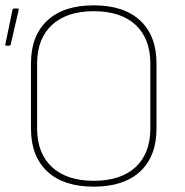

<svg xmlns="http://www.w3.org/2000/svg" viewBox="-20 -687 692 719"><path d="M331 12Q218 12 157 -45Q96 -102 96 -205V-450Q96 -553 157 -610Q218 -667 331 -667Q444 -667 505 -610Q566 -553 566 -450V-205Q566 -102 505 -45Q444 12 331 12ZM331 -10Q433 -10 488 -61.5Q543 -113 543 -206V-449Q543 -542 488 -593.5Q433 -645 331 -645Q230 -645 174.5 -593.5Q119 -542 119 -449V-206Q119 -113 174.5 -61.5Q230 -10 331 -10ZM3 -516Q-1 -516 0 -521L27 -651Q28 -655 32 -655H48Q51 -655 50 -650L20 -520Q19 -516 16 -516Z"/></svg>

Font: Sofia Sans Thin
Style: Regular
Weight: 250
Designer: Botio Nikoltchev, Ani Petrova
Foundry: lettersoup
Version: Version 4.101